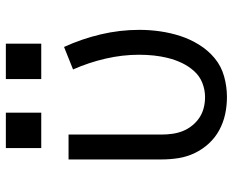

<svg xmlns="http://www.w3.org/2000/svg" viewBox="-88 -680 777 640"><g transform="rotate(-90 300.0 -360.5)"><path d="M296 8Q267 8 239 2Q211 -4 186 -17.5Q161 -31 141.5 -52Q122 -73 109.5 -99Q97 -125 92.5 -153Q88 -181 88 -210V-520H171V-210Q171 -192 173.5 -174Q176 -156 182.5 -139.5Q189 -123 200.5 -108.5Q212 -94 227 -84Q242 -74 259.5 -69.5Q277 -65 296 -65Q320 -65 343 -74Q366 -83 382.5 -101.5Q399 -120 409.5 -142Q420 -164 426 -188Q432 -212 434.5 -236Q437 -260 437 -285Q437 -341 424 -397Q411 -453 388 -505L463 -535Q490 -476 505 -412.5Q520 -349 520 -284Q520 -249 515 -214.5Q510 -180 499.5 -147.5Q489 -115 470.5 -85Q452 -55 425.5 -33Q399 -11 365 -1.5Q331 8 296 8ZM356 -611V-729H474V-611ZM126 -611V-729H244V-611Z"/></g></svg>

Font: Nova Nerd Font
Style: Regular
Weight: 400
Designer: Belleve Invis
Foundry: Belleve Invis
Version: Version 24.1.4; ttfautohint (v1.8.4);Nerd Fonts 3.1.1